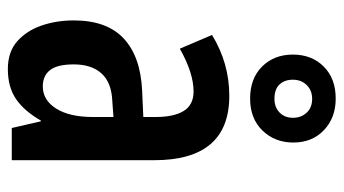

<svg xmlns="http://www.w3.org/2000/svg" viewBox="-213 -652 875 489"><g transform="rotate(90 224.5 -407.5)"><path d="M224 -554Q388 -554 388 -363V0H306L289 -74H287Q263 -32 232.5 -11Q202 10 156 10Q112 10 85 -14Q58 -38 45 -76Q32 -114 32 -158Q32 -242 78 -285Q124 -328 211 -332L278 -335V-366Q278 -413 262.5 -438Q247 -463 213 -463Q166 -463 104 -428L69 -510Q141 -554 224 -554ZM237 -256Q190 -254 167 -228.5Q144 -203 144 -158Q144 -116 158.5 -97.5Q173 -79 200 -79Q235 -79 256.5 -113Q278 -147 278 -207V-259ZM231 -607Q180 -607 149.5 -637.5Q119 -668 119 -716Q119 -764 149.5 -794.5Q180 -825 231 -825Q280 -825 311.5 -795Q343 -765 343 -717Q343 -670 312.5 -638.5Q282 -607 231 -607ZM232 -669Q253 -669 266.5 -682Q280 -695 280 -716Q280 -737 267 -751Q254 -765 232 -765Q210 -765 196.5 -751Q183 -737 183 -716Q183 -695 195 -682Q207 -669 232 -669Z"/></g></svg>

Font: Noto Sans Telugu ExtraCondensed SemiBold
Style: Regular
Weight: 600
Width: 2
Designer: Jelle Bosma - Monotype Design Team
Foundry: Monotype Imaging Inc.
Version: Version 2.005; ttfautohint (v1.8.4.7-5d5b)